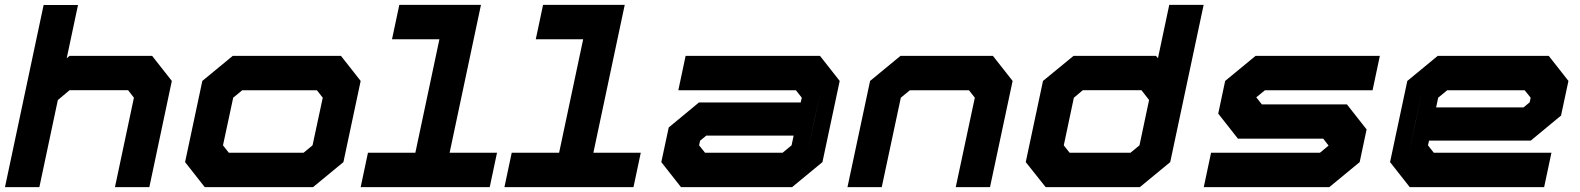

<svg xmlns="http://www.w3.org/2000/svg" viewBox="-30 -770 6500 790"><path d="M-9.5 0 149.5 -749.5H291L244.5 -530.5L256 -540H596L677 -437L584.5 0H443L521 -368L497 -399H256.5L208 -358.5L132 0Z M812.5 0 731.5 -103 802.5 -437 927.5 -540H1373L1454 -437L1383 -103L1258 0ZM911.5 -141.5H1219L1256 -172L1298 -368L1274 -398.5H966.5L929.5 -368L887.5 -172Z M1454 0 1484 -141.5H1679L1778 -608.5H1583L1613 -750H1949L1820 -141.5H2015L1985 0Z M2045.5 0 2075.5 -141.5H2270.5L2369.5 -608.5H2174.5L2204.5 -750H2540.5L2411.5 -141.5H2606.5L2576.5 0Z M2772 0 2691 -103 2721.5 -245.5 2846 -348.5H3264.5L3269 -368L3245 -398.5H2761L2791 -540H3344L3425 -437L3354 -103L3229 0ZM2871 -141.5H3190L3227 -172L3235.5 -212H2876L2850.5 -191L2846.5 -172ZM3291.5 -137 3348.5 -403 3321.5 -278Z M3457 0 3550 -437 3675 -540H4055.5L4136.5 -437L4043.5 0H3902.5L3981 -368L3957 -398.5H3713.5L3676.5 -368L3598 0Z M4660 0H4272.5L4190.5 -103L4261.5 -437L4387 -540H4726.5L4734.5 -530.5L4781 -750H4922.5L4785 -103ZM4621.5 -141.5 4658.5 -172 4698 -358.5 4666.5 -399H4425.5L4388.5 -368L4347 -172L4371 -141.5Z M4923 0 4953 -141.5H5401L5436.5 -171L5414.5 -199.5H5063.5L4982.5 -302.5L5011 -437L5136 -540H5647.5L5617.5 -398.5H5174.5L5139 -369.5L5162 -340.5H5512L5593 -237.5L5564.5 -103L5439.5 0Z M6342.5 -540 6423.5 -437 6393 -294.5 6268.5 -191.5H5850L5845.5 -172L5869.5 -141.5H6353.5L6323.5 0H5770.5L5689.5 -103L5760.5 -437L5885.5 -540ZM6243.5 -398.5H5924.5L5887.5 -368L5879 -328H6238.5L6264 -349L6268 -368ZM5823 -403 5766 -137 5793 -262Z"/></svg>

Font: Tourney Expanded Black
Style: Italic
Weight: 900
Width: 7
Italic angle: -12°
Designer: Tyler Finck
Foundry: Etcetera Type Co
Version: Version 1.010; ttfautohint (v1.8.3)